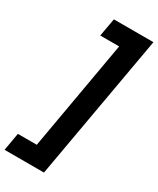

<svg xmlns="http://www.w3.org/2000/svg" viewBox="-267 -884 935 1135"><g transform="rotate(30 200.0 -316.5)"><path d="M422 -812 247 179H-22L-1 58H128L259 -689H130L152 -812Z"/></g></svg>

Font: DM Sans 24pt Black
Style: Italic
Weight: 900
Italic angle: -10°
Designer: Colophon Foundry, Jonny Pinhorn
Foundry: Colophon Foundry
Version: Version 4.004;gftools[0.9.30]